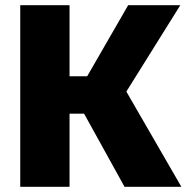

<svg xmlns="http://www.w3.org/2000/svg" viewBox="-20 -720 719 740"><path d="M460 0 304 -282H129L140 -426H316L474 -700H675L467 -367L679 0ZM58 0V-700H248V0Z"/></svg>

Font: Moderustic ExtraBold
Style: Regular
Weight: 800
Designer: Tural Alisoy
Foundry: TAFT Foundry
Version: Version 2.120